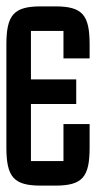

<svg xmlns="http://www.w3.org/2000/svg" viewBox="-20 -577 301 602"><path d="M153 5C239 5 261 -22 261 -115V-188H179V-72H77V-251H219V-328H77V-480H179V-394H261V-437C261 -530 239 -557 153 -557H108C23 -557 0 -530 0 -437V-115C0 -22 23 5 108 5Z"/></svg>

Font: Queering
Style: Regular
Weight: 400
Designer: Adam Naccarato
Foundry: adamnac
Version: Version 2.000;hotconv 1.0.109;makeotfexe 2.5.65596